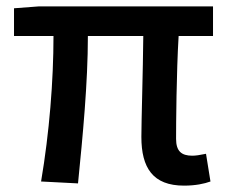

<svg xmlns="http://www.w3.org/2000/svg" viewBox="-20 -570 716 603"><path d="M558 13C594 13 622 7 641 0L627 -87C608 -83 594 -81 584 -81C550 -81 533 -95 533 -134C533 -178 534 -341 541 -457H649V-550H103L24 -544V-457H148C148 -317 135 -153 109 0L225 6C240 -144 256 -310 256 -457H430C429 -346 424 -190 424 -140C424 -43 460 13 558 13Z"/></svg>

Font: DAIFUKU Sans JP Medium
Style: Regular
Weight: 500
Designer: Original font ‘Source Han Sans JP’ : Ryoko NISHIZUKA  (kana, bopomofo & ideographs); Paul D. Hunt (Latin, Greek & Cyrill
Foundry: Daifuku
Version: Version 1.000